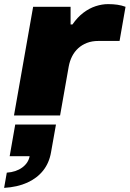

<svg xmlns="http://www.w3.org/2000/svg" viewBox="-53 -561 630 933"><path d="M15 0 108 -528H290V-442H299Q323 -477 352 -499Q381 -521 412 -531Q443 -541 472 -541Q497 -541 517.5 -538Q538 -535 557 -528L528 -362H425Q394 -362 369.5 -352.5Q345 -343 327 -326.5Q309 -310 297.5 -287.5Q286 -265 281 -238L239 0ZM-33 352 -20 278Q25 275 55 253Q85 231 91 198H-6L21 44H219L195 179Q186 231 156.5 268Q127 305 79.5 326.5Q32 348 -33 352Z"/></svg>

Font: Archivo Expanded Black
Style: Italic
Weight: 900
Width: 7
Italic angle: -10°
Designer: Hector Gatti
Foundry: Omnibus-Type
Version: Version 2.001